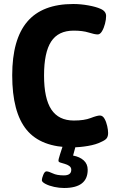

<svg xmlns="http://www.w3.org/2000/svg" viewBox="-20 -728 575 959"><path d="M341 8Q185 8 113 -79.5Q41 -167 41 -352Q41 -531 116 -619.5Q191 -708 346 -708Q383 -708 421.5 -701Q460 -694 482 -684Q510 -672 510 -648Q510 -631 504.5 -609.5Q499 -588 489.5 -572Q480 -556 468 -556Q453 -556 423 -565.5Q393 -575 348 -575Q271 -575 235.5 -520.5Q200 -466 200 -351Q200 -236 236.5 -181Q273 -126 349 -126Q401 -126 433 -138.5Q465 -151 479 -151Q493 -151 502 -135Q511 -119 515.5 -98.5Q520 -78 520 -64Q520 -47 513 -37.5Q506 -28 485 -19Q460 -6 419 1Q378 8 341 8ZM300 211Q276 211 250.5 205.5Q225 200 207 190.5Q189 181 189 172Q189 163 196 145.5Q203 128 212 128Q223 128 243.5 138Q264 148 299 148Q336 148 336 120Q336 108 326 101Q316 94 303.5 90.5Q291 87 281.5 84Q272 81 272 75Q272 72 273 66.5Q274 61 279.5 44Q285 27 297 -10H361L345 49Q378 55 398 73Q418 91 418 120Q418 211 300 211Z"/></svg>

Font: Asap Semi Condensed
Style: Bold
Weight: 700
Width: 4
Designer: Pablo Cosgaya
Foundry: Omnibus-Type
Version: Version 3.001; ttfautohint (v1.8.4.7-5d5b)